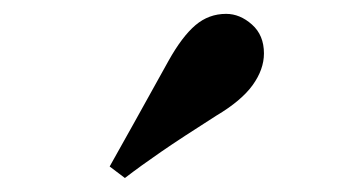

<svg xmlns="http://www.w3.org/2000/svg" viewBox="-20 -894 493 277"><path d="M138.2 -653.8Q154.3 -682.6 172.9 -715.8Q191.4 -749 223.1 -806.2Q242.7 -841.3 262 -857.7Q281.2 -874 306.2 -874Q326.2 -874 343.5 -858.6Q360.8 -843.3 360.8 -816.9Q360.8 -793.9 344.5 -771.2Q328.1 -748.5 292 -727.1Q241.2 -694.8 212.2 -674.8Q183.1 -654.8 160.2 -637.2Z"/></svg>

Font: Source Han Serif TW Heavy
Style: Regular
Weight: 900
Designer: Ryoko NISHIZUKA Ë•øÂ°öÊ∂ºÂ≠ê (kana & ideographs); Frank Grie√ühammer (Latin, Greek & Cyrillic); Wenlong ZHANG Âº†ÊñáÈæô 
Foundry: Adobe
Version: Version 2.003;hotconv 1.1.1;makeotfexe 2.6.0